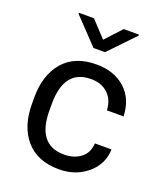

<svg xmlns="http://www.w3.org/2000/svg" viewBox="-139 -840 808 944"><g transform="rotate(20 265.0 -368.5)"><path d="M279.3 -66.9Q331.1 -66.9 366 -93.5Q400.9 -120.1 403.8 -170.4H490.7Q487.8 -91.3 427.2 -40.8Q366.7 9.8 280.3 9.8Q167 9.8 106.7 -60.1Q46.4 -129.9 46.4 -247.1V-281.2Q46.4 -398.4 106.4 -468.3Q166.5 -538.1 279.8 -538.1Q372.1 -538.1 429.9 -486.1Q487.8 -434.1 490.7 -343.3H403.8Q400.9 -398.4 367.2 -429.9Q333.5 -461.4 278.8 -461.4Q138.2 -461.4 138.2 -281.2V-247.1Q138.2 -66.9 279.3 -66.9ZM110.4 -741.7V-747.1H189L267.1 -663.1L344.7 -747.1H424.3V-741.7L296.9 -608.9H236.8Z"/></g></svg>

Font: Bert Sans Medium
Style: Regular
Weight: 500
Designer: Christian Robertson, Adam Twardoch, & Cristiano Sobral
Foundry: Google
Version: Version 12.135;January 10, 2020;FontCreator 12.0.0.2547 64-b